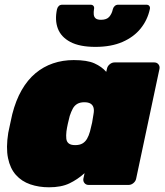

<svg xmlns="http://www.w3.org/2000/svg" viewBox="-20 -785 700 815"><path d="M188 10Q145 10 108.5 -2.5Q72 -15 47.5 -42.5Q23 -70 14 -114Q5 -158 15 -221Q20 -244 23.5 -261Q27 -278 32 -300Q47 -359 72 -402.5Q97 -446 130.5 -474Q164 -502 205 -516Q246 -530 293 -530Q350 -530 381 -516Q412 -502 431 -480L434 -493Q436 -504 445.5 -512Q455 -520 466 -520H635Q646 -520 652.5 -512Q659 -504 657 -493L558 -27Q556 -16 546.5 -8Q537 0 526 0H356Q345 0 338.5 -8Q332 -16 334 -27L339 -50Q309 -23 274.5 -6.5Q240 10 188 10ZM299 -169Q318 -169 330 -176Q342 -183 349.5 -196Q357 -209 362 -227Q368 -250 371 -264.5Q374 -279 377 -301Q380 -317 377 -328Q374 -339 364.5 -345Q355 -351 338 -351Q320 -351 308 -344Q296 -337 289 -324Q282 -311 276 -293Q272 -278 268 -260Q264 -242 262 -227Q260 -209 261.5 -196Q263 -183 272 -176Q281 -169 299 -169ZM385 -586Q318 -586 278.5 -607Q239 -628 225.5 -664Q212 -700 222 -746Q224 -754 229.5 -759.5Q235 -765 245 -765H364Q373 -765 377 -759.5Q381 -754 379 -746Q377 -734 378 -723.5Q379 -713 386 -707Q393 -701 409 -701Q433 -701 444 -714Q455 -727 459 -746Q461 -754 467 -759.5Q473 -765 482 -765H601Q610 -765 614 -759.5Q618 -754 616 -746Q606 -700 577 -664Q548 -628 500 -607Q452 -586 385 -586Z"/></svg>

Font: Rubik Black
Style: Italic
Weight: 900
Italic angle: -12°
Designer: Hubert and Fischer
Foundry: Hubert and Fischer
Version: Version 2.300;gftools[0.9.30]